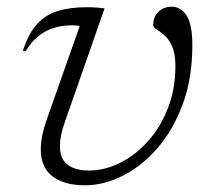

<svg xmlns="http://www.w3.org/2000/svg" viewBox="-20 -542 640 572"><path d="M553 -407.5Q553 -308 524 -230.5Q495 -153 447.8 -99.2Q400.5 -45.5 344.5 -17.8Q288.5 10 233.5 10Q171.5 10 136.5 -16.5Q101.5 -43 101.5 -97.5Q101.5 -135 118.5 -183.5L217.5 -464.5Q212.5 -466 206 -466.2Q199.5 -466.5 193.5 -466.5Q102.5 -466.5 57 -390L48 -390.5Q65 -443.5 91.5 -471.5Q118 -499.5 154.5 -510Q191 -520.5 239 -520.5Q267 -520.5 291.5 -517L173 -178Q158.5 -137 158.5 -107Q158.5 -68.5 181.5 -51.2Q204.5 -34 244.5 -34Q292 -34 338 -57Q384 -80 421.2 -121.8Q458.5 -163.5 480.5 -220.2Q502.5 -277 502.5 -344.5Q502.5 -383 492.5 -404.5Q482.5 -426 469.5 -437.2Q456.5 -448.5 446.5 -454.5Q436.5 -460.5 436.5 -467.5Q436.5 -492 452.2 -507Q468 -522 491 -522Q519 -522 536 -495.5Q553 -469 553 -407.5Z"/></svg>

Font: Newsreader 6pt Light
Style: Italic
Weight: 300
Italic angle: -17°
Designer: Hugues Gentile
Foundry: Production Type
Version: Version 1.003; ttfautohint (v1.8.3)